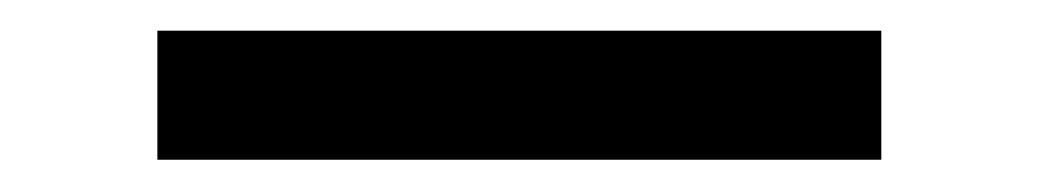

<svg xmlns="http://www.w3.org/2000/svg" viewBox="-20 -388 660 122"><path d="M80 -286.5V-368.5H540V-286.5Z"/></svg>

Font: Monaspace Radon
Style: Regular
Weight: 400
Designer: Riley Cran & the Lettermatic Team
Foundry: Lettermatic
Version: Version 1.000 (Monaspace Radon)